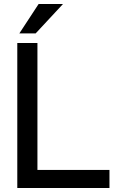

<svg xmlns="http://www.w3.org/2000/svg" viewBox="-20 -934 585 954"><path d="M65.9 0V-720.2H166V-89.8H523.9V0ZM76.2 -768.1 171.9 -914.1H293L157.2 -768.1Z"/></svg>

Font: Aspekta 450
Style: Regular
Weight: 450
Designer: Ivo Dolenc
Version: Version 2.000